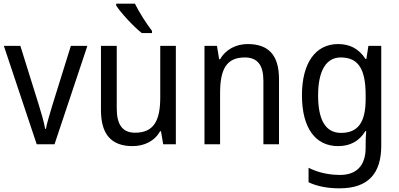

<svg xmlns="http://www.w3.org/2000/svg" viewBox="-20 -786 2174 1046"><path d="M180 0H277L456 -536H366L265 -212C252 -168 235 -113 230 -84H226C220 -121 203 -177 190 -219L91 -536H1Z M715 -766H613V-756C637 -717 708 -641 752 -606H808V-618C779 -655 737 -721 715 -766ZM938 -536H853V-255C853 -129 818 -63 716 -63C648 -63 616 -106 616 -195V-536H530V-186C530 -56 585 10 702 10C764 10 822 -16 852 -71H857L869 0H938Z M1329 -546C1268 -546 1210 -518 1179 -463H1174L1162 -536H1094V0H1179V-278C1179 -408 1213 -473 1314 -473C1384 -473 1415 -430 1415 -345V0H1500V-355C1500 -487 1442 -546 1329 -546Z M1822 -546C1699 -546 1625 -443 1625 -267C1625 -89 1698 10 1822 10C1888 10 1937 -17 1971 -72H1975C1973 -53 1972 -18 1972 0V19C1972 117 1921 167 1833 167C1769 167 1710 153 1661 128V207C1708 229 1763 240 1830 240C1986 240 2057 159 2057 8V-536H1987L1976 -465H1971C1935 -521 1885 -546 1822 -546ZM1836 -473C1930 -473 1972 -413 1972 -268V-246C1972 -119 1930 -62 1838 -62C1755 -62 1713 -130 1713 -266C1713 -399 1756 -473 1836 -473Z"/></svg>

Font: Noto Sans Lao UI SemCond
Style: Regular
Weight: 400
Width: 4
Designer: Monotype Design Team
Foundry: Monotype Imaging Inc.
Version: Version 2.000